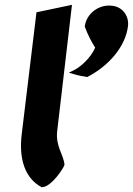

<svg xmlns="http://www.w3.org/2000/svg" viewBox="-20 -765 551 795"><path d="M510 -657C515 -700 486 -737 445 -741C391 -749 337 -709 331 -655C343 -622 359 -591 374 -568C356 -524 310 -486 289 -476L265 -464L289 -457C306 -452 324 -449 341 -446C431 -492 500 -573 510 -657ZM152 10H154C193 10 247 -74 247 -83C243 -127 209 -159 217 -224L278 -745L131 -714L70 -210C57 -104 85 -26 152 10Z"/></svg>

Font: Bluebird
Style: SfBdExtObl
Weight: 700
Designer: Jasper
Foundry: Cannot Into Space Fonts
Version: Version 0.98